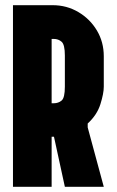

<svg xmlns="http://www.w3.org/2000/svg" viewBox="-20 -720 450 740"><path d="M30 0V-700H183Q237 -700 282 -673.5Q327 -647 353.5 -602.5Q380 -558 380 -503V-386Q380 -360 367 -318.5Q354 -277 318 -244V-229L380 0H230L188 -193H179V0ZM179 -322H187Q205 -322 217.5 -332.5Q230 -343 230 -386V-506Q230 -548 217.5 -559Q205 -570 187 -570H179Z"/></svg>

Font: Vina Sans
Style: Regular
Weight: 400
Designer: Andree Nguyen
Foundry: Nguyen Type Foundry
Version: Version 1.002; ttfautohint (v1.8.4.7-5d5b);gftools[0.9.28]